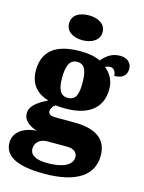

<svg xmlns="http://www.w3.org/2000/svg" viewBox="-159 -861 883 1178"><g transform="rotate(15 282.5 -272.0)"><path d="M256 -619C313 -619 363 -647 363 -698C363 -752 313 -777 256 -777C196 -777 150 -752 150 -698C150 -647 196 -619 256 -619ZM239 233C448 233 548 159 548 37C548 -66 479 -119 336 -119H216C193 -119 173 -126 173 -146C173 -166 190 -187 204 -191C215 -188 248 -187 262 -187C422 -187 493 -261 493 -371C493 -430 466 -470 432 -497C440 -500 450 -505 465 -505C478 -505 501 -494 501 -458C560 -458 579 -489 579 -524C579 -558 553 -587 507 -587C453 -587 423 -563 390 -527C352 -544 315 -551 262 -551C100 -551 28 -485 28 -366C28 -275 82 -227 149 -208C85 -176 42 -145 42 -98C42 -48 86 -25 128 -10C41 -5 -14 40 -14 103C-14 189 69 233 239 233ZM260 -254C206 -254 195 -305 195 -364C195 -425 206 -483 260 -483C316 -483 324 -427 324 -365C324 -304 316 -254 260 -254ZM242 165C183 165 132 149 132 104C132 52 177 36 206 36H335C380 36 400 59 400 84C400 137 340 165 242 165Z"/></g></svg>

Font: Noto Serif Thai Black
Style: Regular
Weight: 900
Designer: Monotype Design Team
Foundry: Monotype Imaging Inc.
Version: Version 2.002